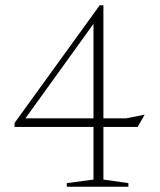

<svg xmlns="http://www.w3.org/2000/svg" viewBox="-20 -706 606 726"><path d="M371 -686V-27L465.5 -13.5V0H232.5V-13.5L333.5 -27V-634.5L343 -629L59.5 -235.5L60.5 -258.5H457L527 -272.5L500.5 -226H35V-241L357 -686Z"/></svg>

Font: Newsreader 16pt 16pt ExtraLight
Style: Regular
Weight: 250
Version: Version 1.003